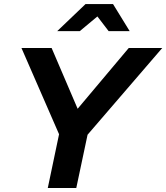

<svg xmlns="http://www.w3.org/2000/svg" viewBox="-20 -940 831 960"><path d="M218.9 0 275.3 -268.8 87.3 -700H238.1L368.2 -396.2L623.7 -700H791.2L417.8 -266.3L361.4 0ZM266 -784.3 407.6 -919.6H545.2L628.4 -784.3H523.2L467 -857.8L378.8 -784.3Z"/></svg>

Font: Red Hat Display
Style: Italic
Weight: 300
Italic angle: -12°
Designer: Pentagram, MCKL
Foundry: Pentagram, MCKL
Version: Version 1.023